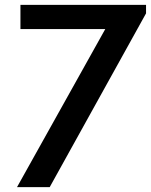

<svg xmlns="http://www.w3.org/2000/svg" viewBox="-20 -770 621 790"><path d="M50 0 413.2 -650.5H64.1V-750H580.9V-715L184.5 0Z"/></svg>

Font: Spartan MB SemBd
Style: Regular
Weight: 600
Designer: Matt Bailey, Mirko Velimirovic
Foundry: Matt Bailey
Version: Version 1.005